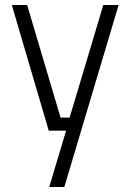

<svg xmlns="http://www.w3.org/2000/svg" viewBox="-20 -520 518 764"><path d="M174 0H243L176 224H236L452 -500H391L257 -52H221L88 -500H27Z"/></svg>

Font: RazerF5 Light
Style: Regular
Weight: 300
Foundry: Razer Inc.
Version: Version 2